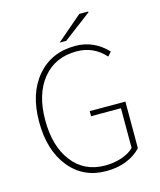

<svg xmlns="http://www.w3.org/2000/svg" viewBox="-123 -918 846 1018"><g transform="rotate(-15 300.0 -409.0)"><path d="M334 12.2Q208 12.2 132.1 -81.8Q56.2 -175.8 56.2 -332Q56.2 -487.3 134.8 -579.6Q213.4 -671.9 344.2 -671.9Q446.8 -671.9 520 -594.2L500 -571.8Q437 -642.1 344.2 -642.1Q226.1 -642.1 158 -558.6Q89.8 -475.1 89.8 -332Q89.8 -188.5 155.8 -103.3Q221.7 -18.1 335.9 -18.1Q384.3 -18.1 426.5 -32.2Q468.8 -46.4 494.1 -71.8V-290H330.1V-317.9H525.9V-62Q494.6 -27.8 445.6 -7.8Q396.5 12.2 334 12.2ZM270 -710 410.2 -830.1H458L460 -826.2L306.2 -710Z"/></g></svg>

Font: Source Sans 3 ExtraLight
Style: Regular
Weight: 200
Designer: Paul D. Hunt
Foundry: Adobe
Version: Version 3.052;hotconv 1.1.0;makeotfexe 2.6.0